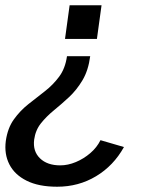

<svg xmlns="http://www.w3.org/2000/svg" viewBox="-26 -537 553 728"><path d="M190.5 171Q120.5 171 75 148.2Q29.5 125.5 9.5 86.2Q-10.5 47 -4 -2.5Q3 -51.5 26.5 -84.2Q50 -117 81.2 -141.8Q112.5 -166.5 143.8 -190.8Q175 -215 198.2 -246.2Q221.5 -277.5 228 -324H316Q309 -270 286.8 -232.8Q264.5 -195.5 235.8 -168.8Q207 -142 178.5 -118.8Q150 -95.5 129.2 -69.5Q108.5 -43.5 103.5 -7.5Q98 36.5 125.5 63.2Q153 90 202.5 90Q231.5 90 261.5 77.5Q291.5 65 316.5 43.5Q341.5 22 355 -5.5L444 20.5Q404.5 91.5 338.2 131.2Q272 171 190.5 171ZM220.5 -389.5 238 -517H359L341.5 -389.5Z"/></svg>

Font: Public Sans Thin Medium
Style: Italic
Weight: 500
Italic angle: -8°
Version: Version 2.001